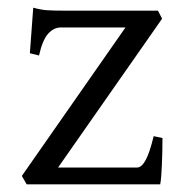

<svg xmlns="http://www.w3.org/2000/svg" viewBox="-20 -482 482 502"><path d="M49.8 0 37.1 -22 308.1 -410.2H139.2Q120.6 -410.2 106 -394Q91.3 -377.9 82 -336.9L58.1 -342.8L66.9 -461.9Q86.4 -456.5 102.1 -455.3Q117.7 -454.1 152.8 -454.1H393.1L403.8 -433.1L131.8 -43.9H337.9Q350.1 -43.9 360.6 -63Q371.1 -82 381.8 -126L404.8 -121.1Q404.8 -87.4 403.3 -51.8Q401.9 -16.1 398.9 0Z"/></svg>

Font: David Libre
Style: Regular
Weight: 400
Version: Version 1.000